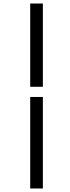

<svg xmlns="http://www.w3.org/2000/svg" viewBox="-20 -878 396 1093"><path d="M152 195V-326H224V195ZM224 -858V-384H152V-858Z"/></svg>

Font: Playfair Display SemiBold
Style: Italic
Weight: 600
Italic angle: -14°
Designer: Claus Eggers Sørensen
Foundry: Claus Eggers Sørensen
Version: Version 1.203